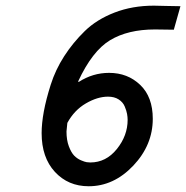

<svg xmlns="http://www.w3.org/2000/svg" viewBox="-20 -644 657 678"><path d="M617.2 -622.1 593.8 -539.1Q562.5 -540 527.3 -540Q431.6 -540 368.7 -502Q305.7 -463.9 255.9 -356.4L257.8 -354.5Q307.6 -386.7 365.2 -386.7Q430.7 -386.7 475.1 -344.2Q519.5 -301.8 519.5 -224.6Q519.5 -131.8 450.7 -59.1Q381.8 13.7 293 13.7Q220.7 13.7 173.8 -37.1Q127 -87.9 127 -173.8Q127 -208 134.8 -250.5Q142.6 -293 159.2 -345.2Q175.8 -397.5 206.5 -445.3Q237.3 -493.2 279.3 -534.2Q321.3 -575.2 384.3 -599.6Q447.3 -624 523.4 -624Q525.4 -624 566.9 -623Q608.4 -622.1 617.2 -622.1ZM217.8 -210Q214.8 -183.6 214.8 -179.7Q214.8 -149.4 223.1 -127.4Q231.4 -105.5 241.7 -94.7Q252 -84 265.6 -78.1Q279.3 -72.3 286.1 -71.3Q293 -70.3 298.8 -70.3Q354.5 -70.3 392.6 -117.7Q430.7 -165 430.7 -220.7Q430.7 -230.5 428.7 -241.7Q426.8 -252.9 420.4 -268.1Q414.1 -283.2 398.9 -293Q383.8 -302.7 361.3 -302.7Q324.2 -302.7 283.2 -278.8Q242.2 -254.9 217.8 -210Z"/></svg>

Font: Thabit-Bold-Oblique
Style: Bold Oblique
Weight: 700
Designer: Regenerated by Nadim Shaikli
Foundry: MAK Alagha
Version: 0.01